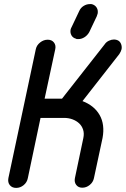

<svg xmlns="http://www.w3.org/2000/svg" viewBox="-20 -918 615 938"><path d="M367 -864Q374 -880 388.5 -889Q403 -898 419 -898H426Q428 -898 431 -897Q446 -892 453 -879.5Q460 -867 457 -851Q456 -848 455 -845.5Q454 -843 453 -839L416 -761Q407 -745 392.5 -736Q378 -727 363 -727H356Q354 -727 351 -729Q336 -733 329 -745.5Q322 -758 325 -774Q326 -778 327 -780L330 -786ZM116 -48Q112 -27 95.5 -13.5Q79 0 59 0Q39 0 28 -13.5Q17 -27 21 -48L155 -678Q159 -697 176 -710.5Q193 -724 213 -724Q233 -724 243.5 -710.5Q254 -697 250 -678L198 -436H283L491 -701Q499 -713 512 -719Q525 -725 536 -725Q549 -725 559 -719Q568 -713 572 -701.5Q576 -690 574 -678Q571 -666 563 -654L383 -424Q410 -414 431.5 -397Q453 -380 466.5 -356.5Q480 -333 483.5 -304.5Q487 -276 481 -244L439 -48Q435 -28 418.5 -14.5Q402 -1 382 -1Q363 -1 352.5 -14.5Q342 -28 346 -48L387 -243Q392 -266 386 -284.5Q380 -303 366.5 -315.5Q353 -328 334 -335Q315 -342 293 -342H178Z"/></svg>

Font: VDS
Style: Italic
Weight: 400
Designer: artmaker
Foundry: artmaker
Version: Version 1.000 2009 initial release